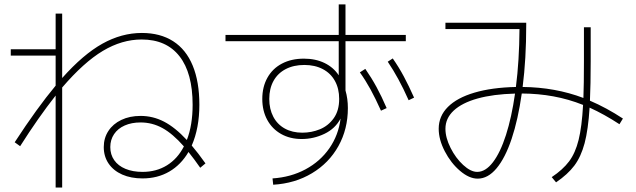

<svg xmlns="http://www.w3.org/2000/svg" viewBox="-20 -805 2852 861"><path d="M445.3 -145.5Q445.3 -186 466.1 -217.8Q486.8 -249.5 524.2 -267.3Q561.5 -285.2 610.4 -285.2Q666 -285.2 715.6 -259.5Q765.1 -233.9 817.9 -177.2Q843.8 -243.7 843.8 -335Q843.8 -477.5 784.9 -552.7Q726.1 -627.9 615.2 -627.9Q526.9 -627.9 441.4 -576.9Q356 -525.9 258.8 -412.6V36.1H229.5V-376.5Q151.4 -277.3 70.3 -149.4L45.9 -167Q146 -320.8 229.5 -420.9V-555.7H28.3V-584H229.5V-744.1H258.8V-455.1Q353 -561 439.2 -609.1Q525.4 -657.2 616.2 -657.2Q698.7 -657.2 756.6 -620.1Q814.5 -583 844.2 -510.7Q874 -438.5 874 -335Q874 -230.5 839.8 -152.3Q868.2 -119.1 901.4 -72.3L877.9 -52.7Q851.1 -91.3 825.2 -123.5Q792 -66.4 739.3 -35.6Q686.5 -4.9 619.1 -4.9Q567.4 -4.9 528.1 -22.2Q488.8 -39.6 467 -71.5Q445.3 -103.5 445.3 -145.5ZM619.1 -34.2Q681.2 -34.2 728.8 -63.7Q776.4 -93.3 804.7 -148.4Q754.4 -205.6 708.5 -230.7Q662.6 -255.9 610.4 -255.9Q569.8 -255.9 539.1 -242.2Q508.3 -228.5 491.5 -203.4Q474.6 -178.2 474.6 -145.5Q474.6 -111.8 492.2 -86.7Q509.8 -61.5 542.5 -47.9Q575.2 -34.2 619.1 -34.2Z M1507.3 -273.4Q1483.4 -228 1434.8 -204.8Q1386.2 -181.6 1333 -181.6Q1280.8 -181.6 1240.7 -204.1Q1200.7 -226.6 1178.5 -267.3Q1156.2 -308.1 1156.2 -361.3Q1156.2 -415.5 1179.2 -456.5Q1202.1 -497.6 1244.4 -519.8Q1286.6 -542 1342.8 -542Q1395 -542 1435.3 -522.5Q1475.6 -502.9 1499 -467.3V-620.1H991.2V-648.4H1499V-785.2H1529.3V-648.4H1799.8V-620.1H1529.3V-399.4Q1540 -362.3 1540 -320.3Q1540 -226.1 1497.6 -149.9Q1455.1 -73.7 1378.9 -28.1Q1302.7 17.6 1205.1 23.4L1202.1 -4.9Q1284.2 -10.3 1350.1 -45.7Q1416 -81.1 1457 -140.1Q1498 -199.2 1507.3 -273.4ZM1501 -361.3Q1501 -407.7 1481.9 -442.1Q1462.9 -476.6 1427.5 -495.1Q1392.1 -513.7 1344.7 -513.7Q1296.9 -513.7 1261.2 -495.1Q1225.6 -476.6 1206.5 -442.1Q1187.5 -407.7 1187.5 -361.3Q1187.5 -315.9 1205.6 -281.5Q1223.6 -247.1 1257.3 -228.5Q1291 -210 1335.9 -210Q1377 -210 1414.6 -225.3Q1452.1 -240.7 1476.6 -274.9Q1501 -309.1 1501 -361.3ZM1718.8 -528.3 1741.2 -543Q1768.6 -503.9 1791 -461.9Q1813.5 -419.9 1836.9 -367.2L1812.5 -355.5Q1788.6 -409.2 1766.1 -450.2Q1743.7 -491.2 1718.8 -528.3ZM1593.8 -480.5 1618.2 -496.1Q1646 -456.1 1668.7 -414.3Q1691.4 -372.6 1713.9 -320.3L1688.5 -308.6Q1663.6 -363.8 1641.6 -404.1Q1619.6 -444.3 1593.8 -480.5Z M1947.3 -227.5Q1947.3 -284.2 1988.5 -325.4Q2029.8 -366.7 2107.7 -389.6Q2185.5 -412.6 2293.5 -415Q2308.6 -532.2 2309.6 -674.8H1977.5V-703.1H2339.8V-693.4Q2339.8 -540.5 2323.7 -415Q2469.7 -413.6 2596.2 -365.7Q2598.6 -424.8 2598.6 -531.2V-682.6H2628.9V-530.3Q2628.9 -424.8 2625.5 -353.5Q2699.7 -321.8 2773.4 -273.4L2757.8 -248Q2689.9 -292.5 2624 -322.3Q2617.7 -223.6 2601.6 -162.8Q2585.4 -102.1 2555.7 -62.5Q2525.9 -22.9 2473.6 12.7L2454.1 -10.7Q2503.9 -43.9 2532 -81.3Q2560.1 -118.7 2574.7 -177.7Q2589.4 -236.8 2594.7 -334.5Q2529.8 -360.4 2461.9 -372.8Q2394 -385.3 2319.8 -385.7Q2303.2 -268.6 2274.4 -182.6Q2245.6 -96.7 2206.8 -50.3Q2168 -3.9 2122.1 -3.9Q2084 -3.9 2043 -38.8Q2002 -73.7 1974.6 -126.5Q1947.3 -179.2 1947.3 -227.5ZM2120.1 -34.2Q2157.2 -34.2 2190.4 -77.4Q2223.6 -120.6 2249 -199.7Q2274.4 -278.8 2289.6 -385.3Q2191.9 -382.8 2121.8 -363.3Q2051.8 -343.8 2014.6 -309.1Q1977.5 -274.4 1977.5 -227.5Q1977.5 -187.5 2000.5 -141.8Q2023.4 -96.2 2057.1 -65.2Q2090.8 -34.2 2120.1 -34.2Z"/></svg>

Font: Pretendard Thin
Style: Regular
Weight: 100
Designer: Base glyphs from Inter by Rasmus Andersson; Hangeul glyphs from Noto Sans CJK(Source Han Sans) by Jang Soo-young and Kan
Foundry: Kil Hyung-jin
Version: Version 1.309